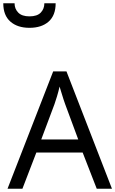

<svg xmlns="http://www.w3.org/2000/svg" viewBox="-46 -1153 705 1173"><path d="M545 0 459 -221H176L91 0H0L279 -717H360L638 0ZM352 -517Q349 -525 342 -546Q335 -567 328.5 -589.5Q322 -612 318 -624Q311 -593 302 -563.5Q293 -534 287 -517L206 -301H432ZM134 -983Q61 -983 17.5 -1021Q-26 -1059 -26 -1133H43Q43 -1099 65.5 -1076Q88 -1053 134 -1053Q181 -1053 203 -1076Q225 -1099 225 -1133H294Q294 -1059 251 -1021Q208 -983 134 -983Z"/></svg>

Font: Noto Sans Tifinagh Ghat
Style: Regular
Weight: 400
Designer: JamraPatel
Foundry: JamraPatel LLC
Version: Version 2.006; ttfautohint (v1.8.4.7-5d5b)